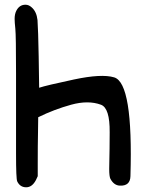

<svg xmlns="http://www.w3.org/2000/svg" viewBox="-20 -840 625 814"><path d="M533 -93Q532 -51 488 -53Q463 -54 448 -82Q443 -92 443 -124Q443 -135 443.5 -154Q444 -173 444.5 -209.5Q445 -246 445 -279Q446 -382 408 -396Q354 -416 281.5 -396Q209 -376 142 -343L141 -270Q140 -230 140 -146V-93L132 -76Q116 -46 91 -46Q65 -46 53 -71Q48 -81 48 -190V-383V-529Q48 -690 45 -718Q42 -746 42 -760Q42 -780 49 -794Q62 -820 88 -820Q102 -820 114 -809Q135 -791 139 -755Q142 -713 144 -601L146 -468Q176 -478 293.5 -503Q411 -528 464 -512Q545 -488 533 -93Z"/></svg>

Font: Chanighter Handwriting Cyr
Style: Regular
Weight: 400
Designer: Sin Chanighter
Version: Version 001.001